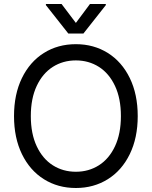

<svg xmlns="http://www.w3.org/2000/svg" viewBox="-20 -940 767 970"><path d="M363.3 9.8Q272.5 9.8 201.7 -34.7Q130.9 -79.1 90.8 -161.4Q50.8 -243.7 50.8 -353.5Q50.8 -463.4 90.8 -545.7Q130.9 -627.9 201.7 -672.4Q272.5 -716.8 363.3 -716.8Q453.6 -716.8 524.7 -672.4Q595.7 -627.9 635.7 -545.7Q675.8 -463.4 675.8 -353.5Q675.8 -243.7 635.7 -161.4Q595.7 -79.1 524.7 -34.7Q453.6 9.8 363.3 9.8ZM363.3 -634.8Q298.3 -634.8 246.8 -602.1Q195.3 -569.3 165.5 -505.9Q135.7 -442.4 135.7 -353.5Q135.7 -264.6 165.5 -201.2Q195.3 -137.7 246.8 -105Q298.3 -72.3 363.3 -72.3Q428.2 -72.3 479.7 -105Q531.2 -137.7 561 -201.2Q590.8 -264.6 590.8 -353.5Q590.8 -442.4 561 -505.9Q531.2 -569.3 479.7 -602.1Q428.2 -634.8 363.3 -634.8ZM363.3 -824.2 434.6 -919.9H514.6V-914.1L401.4 -770.5H325.2L211.9 -914.1V-919.9H291Z"/></svg>

Font: Pretendard Std
Style: Regular
Weight: 400
Designer: Base glyphs from Inter by Rasmus Andersson; Hangeul glyphs from Noto Sans CJK(Source Han Sans) by Jang Soo-young and Kan
Foundry: Kil Hyung-jin
Version: Version 1.309